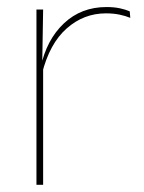

<svg xmlns="http://www.w3.org/2000/svg" viewBox="-20 -512 400 532"><path d="M96.5 -308.5 87 -320.5 92.5 -325Q109 -402 157 -447.2Q205 -492.5 275 -492.5Q296 -492.5 312.2 -489Q328.5 -485.5 339.5 -480.5L341 -462.5Q328 -468 311 -471.5Q294 -475 273.5 -475Q212 -475 164.8 -433.2Q117.5 -391.5 96.5 -308.5ZM99.5 0H81V-485.5H99.5L97 -335L99.5 -332.5Z"/></svg>

Font: Anek Devanagari Medium Thin
Style: Regular
Weight: 250
Version: Version 1.003